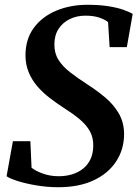

<svg xmlns="http://www.w3.org/2000/svg" viewBox="-20 -772 579 803"><path d="M224 11Q176.5 11 131.2 3.2Q86 -4.5 52.8 -15.2Q19.5 -26 7.5 -35L34 -181.5H107L112 -70.5Q129.5 -56.5 159.8 -45.8Q190 -35 225 -35Q256.5 -35 282.8 -43.2Q309 -51.5 328.5 -67.5Q348 -83.5 358.8 -107Q369.5 -130.5 370 -160.5Q371 -196 356 -223Q341 -250 312.8 -273.5Q284.5 -297 245 -322Q215 -341.5 186.8 -363.2Q158.5 -385 136 -411.2Q113.5 -437.5 100.2 -469.2Q87 -501 86.5 -539.5Q86.5 -608 121.2 -655.2Q156 -702.5 215 -727.2Q274 -752 346 -752Q394.5 -752 431.8 -746.2Q469 -740.5 494.8 -731.5Q520.5 -722.5 535 -714L510.5 -575H438.5L432 -679.5Q418 -691 394 -698.8Q370 -706.5 337 -706.5Q301 -706.5 271.8 -692.2Q242.5 -678 225 -651.2Q207.5 -624.5 207.5 -586.5Q207 -549.5 224.5 -521.8Q242 -494 273.2 -469.8Q304.5 -445.5 345.5 -419Q384.5 -394 419.5 -364.8Q454.5 -335.5 476.5 -298.2Q498.5 -261 499 -211.5Q499 -148 466.2 -97.5Q433.5 -47 372 -18Q310.5 11 224 11Z"/></svg>

Font: Merriweather 60pt SemiBold
Style: Italic
Weight: 600
Italic angle: -7.8°
Version: Version 2.101